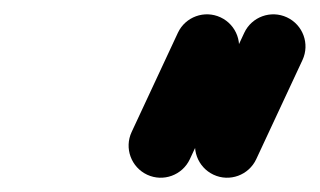

<svg xmlns="http://www.w3.org/2000/svg" viewBox="-20 -606 448 269"><path d="M382 -581.7C359.5 -592.2 332.7 -582.5 322.2 -560C300.6 -513.7 279 -467.3 257.4 -421C246.9 -398.5 256.7 -371.7 279.2 -361.2C301.7 -350.7 328.5 -360.5 339 -383C339 -383 339 -383 339 -383C360.6 -429.3 382.2 -475.6 403.8 -521.9C414.3 -544.5 404.5 -571.2 382 -581.7ZM229.2 -560C229.2 -560 229.2 -560 229.2 -560C207.6 -513.7 186 -467.3 164.4 -421C153.9 -398.5 163.7 -371.7 186.2 -361.2C208.7 -350.7 235.5 -360.5 246 -383C267.6 -429.3 289.2 -475.6 310.8 -521.9C321.3 -544.5 311.5 -571.2 289 -581.7C266.5 -592.2 239.7 -582.5 229.2 -560Z"/></svg>

Font: FRB American Cursive Guidelines Black
Style: Bold Italic
Weight: 900
Italic angle: -25°
Version: Version 2.0;Modular Font Editor K font №1